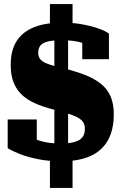

<svg xmlns="http://www.w3.org/2000/svg" viewBox="-20 -810 600 950"><path d="M227 -790H339V-652L317 -631V-84L339 -59V120H227V-60L249 -82V-625L227 -644ZM279 -100Q324 -100 350.5 -108Q377 -116 388.5 -132Q400 -148 400 -173Q400 -194 390 -207.5Q380 -221 360 -231Q340 -241 311.5 -249.5Q283 -258 245 -268Q197 -280 158.5 -296.5Q120 -313 92 -337.5Q64 -362 48.5 -399Q33 -436 33 -489Q33 -561 62.5 -607Q92 -653 149 -675.5Q206 -698 289 -698Q342 -698 387.5 -689.5Q433 -681 467 -669Q501 -657 519 -644V-517H387V-621Q400 -623 410.5 -616.5Q421 -610 427.5 -601Q434 -592 436.5 -583.5Q439 -575 437 -573Q417 -588 393.5 -596Q370 -604 344 -607.5Q318 -611 287 -611Q242 -611 216 -604.5Q190 -598 179.5 -584Q169 -570 169 -549Q169 -528 180 -516Q191 -504 209.5 -496.5Q228 -489 250 -483.5Q272 -478 295 -472Q355 -457 401 -439Q447 -421 478.5 -396Q510 -371 526.5 -334.5Q543 -298 543 -245Q543 -168 514 -116Q485 -64 427.5 -38Q370 -12 283 -12Q220 -12 168 -22.5Q116 -33 78 -48Q40 -63 18 -77V-219H162V-102Q149 -101 136 -107.5Q123 -114 112.5 -124.5Q102 -135 96.5 -144.5Q91 -154 92 -158Q108 -145 133 -131.5Q158 -118 194 -109Q230 -100 279 -100Z"/></svg>

Font: Roboto Serif Black
Style: Regular
Weight: 900
Designer: Greg Gazdowicz
Foundry: Commercial Type
Version: Version 1.008